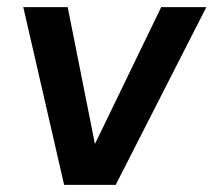

<svg xmlns="http://www.w3.org/2000/svg" viewBox="-20 -516 596 536"><path d="M159 0 45 -496H169L245 -114L430 -496H556L303 0Z"/></svg>

Font: Host Grotesk SemiBold
Style: Italic
Weight: 600
Italic angle: -8°
Designer: Doğukan Karapınar based on Poppins by Indian Type Foundry, Jonny Pinhorn
Foundry: Element Type
Version: Version 1.001; ttfautohint (v1.8.4.7-5d5b)